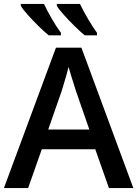

<svg xmlns="http://www.w3.org/2000/svg" viewBox="-20 -960 701 980"><path d="M536.1 0 466.3 -198.2H193.4L123.5 0H0L265.6 -716.8H395.5L660.6 0ZM436 -298.8 368.2 -494.1Q364.3 -506.8 356.9 -529.8Q349.6 -552.7 342 -577.1Q334.5 -601.6 330.1 -618.2Q325.2 -598.1 318.1 -573.5Q311 -548.8 304.4 -527.1Q297.9 -505.4 294.4 -494.1L226.1 -298.8ZM388.2 -939.9Q404.3 -906.2 429.2 -863.5Q454.1 -820.8 475.1 -792.5V-779.8H412.1Q389.6 -798.3 360.6 -826.9Q331.5 -855.5 306.2 -883.8Q280.8 -912.1 270 -930.2V-939.9ZM204.6 -939.9Q220.2 -906.2 244.9 -863.5Q269.5 -820.8 291 -792.5V-779.8H228.5Q205.6 -798.3 176.5 -826.9Q147.5 -855.5 122.1 -883.8Q96.7 -912.1 85.9 -930.2V-939.9Z"/></svg>

Font: Open Sans SemiBold
Style: Regular
Weight: 600
Designer: Monotype Design Team
Foundry: Monotype Imaging Inc.
Version: Version 3.003; ttfautohint (v1.8.4)